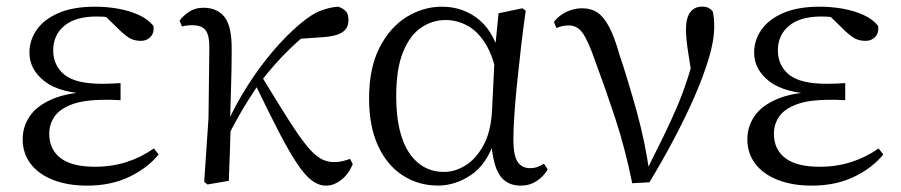

<svg xmlns="http://www.w3.org/2000/svg" viewBox="-20 -551 2746 585"><path d="M245.3 14.6Q187 14.6 142.7 -2.5Q98.3 -19.6 73.7 -51.5Q49.1 -83.4 49.1 -126.7Q49.1 -165.3 70.9 -197.3Q92.7 -229.3 140.5 -249.5Q188.3 -269.8 265.7 -271.6V-263.4Q162.9 -266.8 116.3 -302.9Q69.7 -339 69.7 -390.7Q69.7 -428.3 91.7 -460Q113.6 -491.8 158.1 -511.2Q202.6 -530.6 269.8 -530.6Q305.9 -530.6 340.4 -524.4Q375 -518.1 403.3 -505.3Q431.6 -492.4 447.6 -471.9Q450.2 -450.8 438.8 -438.7Q427.5 -426.5 409.6 -426.5Q392.7 -426.5 379.7 -432.4Q366.7 -438.4 346.9 -456.8L289.6 -512.6L345.7 -511.5L355 -491.9Q329.4 -496.3 311.7 -498.5Q294.1 -500.7 274.7 -500.7Q210 -500.7 176 -472.4Q142.1 -444.1 142.1 -397.6Q142.1 -351.6 176 -323.6Q209.8 -295.7 291.2 -295.7Q303.3 -295.7 316.2 -296.2Q329.1 -296.7 347.3 -297.7V-245.7Q327.9 -246.9 318.4 -246.9Q309 -246.9 300.6 -246.9Q235.1 -246.9 198.1 -232.6Q161.1 -218.4 145.6 -195.2Q130 -172 130 -143.3Q130 -95.8 164.7 -69.3Q199.4 -42.9 269.6 -42.9Q320.3 -42.9 365.3 -57.2Q410.3 -71.5 448.9 -98.8L463.3 -80.5Q429.8 -38.9 373.8 -12.1Q317.9 14.6 245.3 14.6Z M612 11.1 602.2 3.1 615.3 -191.8 617.8 -402.2Q618.6 -443.1 606.6 -458.6Q594.6 -474.2 566.2 -474.2Q557.6 -474.2 550 -473.3Q542.3 -472.4 534.5 -470.4L527.1 -488Q538.4 -503.6 556.7 -515.5Q575 -527.4 599.6 -527.4Q642.5 -527.4 664.7 -498.4Q686.9 -469.3 685.9 -397.8Q685.9 -346.1 684.1 -289.8Q682.3 -233.4 680.8 -177.6L683 -174.4Q681.8 -130 680.4 -86.7Q679.1 -43.4 677.1 0ZM670.7 -128.6 656.1 -155.3H663.2L670.1 -171Q698 -232.9 734.3 -289.9Q770.5 -346.8 811.6 -395.1Q852.8 -443.4 894.1 -478.1Q928.9 -507.7 956.9 -518.4Q984.8 -529 1009.7 -530.6Q1022.6 -527.2 1032.2 -518.5Q1041.7 -509.8 1041.7 -489.9Q1041.7 -464.7 1022.8 -452.6Q1003.9 -440.5 966.1 -437.9L876.1 -431.6L948.1 -474.7Q903.4 -441.2 860.4 -399.5Q817.4 -357.7 772.8 -300.4L767.2 -293.4Q749.3 -266.1 734.9 -243.4Q720.6 -220.8 705.8 -194.4Q691 -168.1 670.7 -128.6ZM973.4 14.6Q951.6 14.6 930.9 -0.4Q910.3 -15.4 886.6 -50.5Q862.8 -85.6 831.6 -145.5Q800.4 -205.4 756.8 -295.8L778 -317.2Q825.7 -238.7 857.9 -188Q890 -137.3 913.2 -108.6Q936.4 -79.9 955.8 -68.5Q975.2 -57.1 997.3 -57.1Q1012 -57.1 1024.9 -60.3Q1037.9 -63.4 1046.5 -67L1054.9 -50.7Q1041.1 -19.1 1018.9 -2.2Q996.7 14.6 973.4 14.6Z M1314.8 14.4Q1254.7 14.4 1206.8 -16.7Q1158.9 -47.8 1131.7 -107.2Q1104.5 -166.5 1104.5 -250.6Q1104.5 -344.2 1136.6 -406.4Q1168.6 -468.5 1219.3 -499.6Q1270.1 -530.6 1326.2 -530.6Q1393.2 -530.6 1441.5 -489.4Q1489.8 -448.1 1509.7 -358.5H1517.3L1495.5 -312.6Q1483.5 -379.3 1459.1 -418.1Q1434.6 -456.9 1403.2 -473.4Q1371.8 -490 1337.7 -490Q1297.8 -490 1263.5 -467Q1229.2 -444 1208.2 -392.9Q1187.2 -341.7 1187.2 -257.8Q1187.2 -144.9 1226.3 -86Q1265.4 -27.2 1333.4 -27.2Q1365.3 -27.2 1397 -46.2Q1428.8 -65.2 1452.1 -106.4Q1475.3 -147.6 1479.1 -212.9L1488.4 -403.1L1499 -510.5L1571.8 -525.8L1581.8 -518.4Q1574.4 -466.9 1567.8 -410.4Q1561.2 -353.9 1555.7 -299.8Q1550.2 -245.7 1547.2 -200.8Q1544.2 -155.9 1544.2 -126.6Q1544.2 -76.9 1557.2 -57.8Q1570.2 -38.7 1594.6 -38.7Q1608.4 -38.7 1618.2 -42.6Q1628 -46.5 1637.5 -52L1648.8 -34.9Q1636.5 -13.4 1615.2 0.6Q1593.9 14.6 1566.4 14.6Q1524 14.6 1502.4 -17.4Q1480.8 -49.4 1476.1 -127.8L1488.9 -128.2Q1464.3 -50.9 1415.8 -18.3Q1367.4 14.4 1314.8 14.4Z M1906.3 7.3Q1884.3 -100.7 1853.6 -193.6Q1822.8 -286.5 1792.7 -367.2Q1771.2 -428.8 1754.7 -451.1Q1738.3 -473.5 1713.8 -473.5Q1691.8 -473.5 1675.8 -465.5L1667.6 -484.2Q1682.3 -503.8 1705.8 -514.8Q1729.4 -525.8 1752.8 -525.8Q1781.3 -525.8 1800.9 -512.4Q1820.4 -498.9 1836.3 -468.4Q1852.3 -437.9 1866.9 -386.3Q1893.8 -305.9 1919.7 -212.5Q1945.6 -119.1 1959.2 -22.3H1944.7L1951.1 -33.8Q1977.7 -86.9 2000.2 -132.7Q2022.7 -178.4 2041.6 -222.6Q2060.6 -266.8 2076.3 -315.8Q2091.9 -364.7 2105.7 -423.6L2092.7 -295.2Q2081.9 -355.7 2076 -395.9Q2070.1 -436.1 2070.1 -462Q2070.1 -495.7 2082.8 -513.3Q2095.5 -530.8 2118.9 -530.8Q2130.8 -530.8 2138.2 -527.2Q2145.5 -523.6 2151.4 -516.7Q2154.1 -505.4 2155.1 -494.5Q2156.1 -483.5 2156.1 -469.6Q2156.1 -427.2 2139.1 -371.4Q2122.2 -315.7 2094.2 -252.2Q2066.2 -188.7 2031.1 -122.9Q1996 -57.2 1958.8 4.4Z M2453.3 14.6Q2395 14.6 2350.7 -2.5Q2306.3 -19.6 2281.7 -51.5Q2257.1 -83.4 2257.1 -126.7Q2257.1 -165.3 2278.9 -197.3Q2300.7 -229.3 2348.5 -249.5Q2396.3 -269.8 2473.7 -271.6V-263.4Q2370.9 -266.8 2324.3 -302.9Q2277.7 -339 2277.7 -390.7Q2277.7 -428.3 2299.7 -460Q2321.6 -491.8 2366.1 -511.2Q2410.6 -530.6 2477.8 -530.6Q2513.9 -530.6 2548.4 -524.4Q2583 -518.1 2611.3 -505.3Q2639.6 -492.4 2655.6 -471.9Q2658.2 -450.8 2646.8 -438.7Q2635.5 -426.5 2617.6 -426.5Q2600.7 -426.5 2587.7 -432.4Q2574.7 -438.4 2554.9 -456.8L2497.6 -512.6L2553.7 -511.5L2563 -491.9Q2537.4 -496.3 2519.7 -498.5Q2502.1 -500.7 2482.7 -500.7Q2418 -500.7 2384 -472.4Q2350.1 -444.1 2350.1 -397.6Q2350.1 -351.6 2384 -323.6Q2417.8 -295.7 2499.2 -295.7Q2511.3 -295.7 2524.2 -296.2Q2537.1 -296.7 2555.3 -297.7V-245.7Q2535.9 -246.9 2526.4 -246.9Q2517 -246.9 2508.6 -246.9Q2443.1 -246.9 2406.1 -232.6Q2369.1 -218.4 2353.6 -195.2Q2338 -172 2338 -143.3Q2338 -95.8 2372.7 -69.3Q2407.4 -42.9 2477.6 -42.9Q2528.3 -42.9 2573.3 -57.2Q2618.3 -71.5 2656.9 -98.8L2671.3 -80.5Q2637.8 -38.9 2581.8 -12.1Q2525.9 14.6 2453.3 14.6Z"/></svg>

Font: Noto Serif JP
Style: Regular
Weight: 200
Designer: Ryoko NISHIZUKA 西塚涼子 (kana & ideographs); Frank Grießhammer (Latin, Greek & Cyrillic); Wenlong ZHANG 张文龙 (bopomofo); San
Foundry: Adobe
Version: Version 2.001;hotconv 1.1.0;makeotfexe 2.6.0